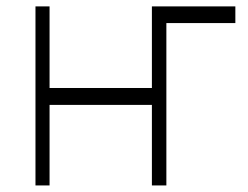

<svg xmlns="http://www.w3.org/2000/svg" viewBox="-20 -565 756 585"><path d="M697.1 -545.5V-494.7H486.9V0H442.8V-245.4H131V0H88.1V-545.5H131V-296.9H442.8V-545.5Z"/></svg>

Font: Inter UI Extra Light
Style: Regular
Weight: 200
Designer: Rasmus Andersson
Foundry: rsms
Version: 3.2;8d6f07862